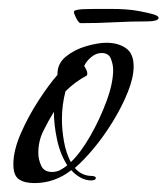

<svg xmlns="http://www.w3.org/2000/svg" viewBox="-20 -403 376 431"><path d="M57 8Q35 8 22.5 -0.5Q10 -9 10 -34Q10 -65 26.5 -103Q43 -141 66 -176.5Q89 -212 109 -235V-237Q109 -261 128.5 -276.5Q148 -292 174 -299.5Q200 -307 219 -307Q245 -307 262.5 -295Q280 -283 280 -254Q280 -229 267 -196.5Q254 -164 233.5 -130.5Q213 -97 190 -69.5Q167 -42 148 -26Q163 -8 187 -8Q189 -8 192 -7Q195 -6 195 -4Q195 0 191.5 1Q188 2 185 2Q172 2 160.5 -4.5Q149 -11 140 -21Q103 8 57 8ZM139 -39Q161 -60 182.5 -97.5Q204 -135 219 -175.5Q234 -216 234 -246Q234 -258 229 -271Q224 -284 208 -284Q196 -284 185 -275Q174 -266 169 -255Q171 -252 173.5 -247Q176 -242 176 -238Q176 -234 174 -233Q161 -226 149.5 -217.5Q138 -209 127 -198Q123 -183 121 -167Q119 -151 119 -135Q119 -112 123.5 -86Q128 -60 139 -39ZM97 -17Q107 -17 115.5 -21.5Q124 -26 131 -32Q115 -57 108 -90Q101 -123 101 -152Q88 -131 77 -108.5Q66 -86 66 -60Q66 -45 72.5 -31Q79 -17 97 -17ZM161 -351Q157 -351 151.5 -361.5Q146 -372 146 -376L147 -379Q155 -382 168.5 -382.5Q182 -383 196 -383H228Q266 -383 290 -378.5Q314 -374 320 -372Q336 -368 336 -363Q336 -359 329 -357Q322 -355 311 -355Q274 -355 236.5 -353Q199 -351 161 -351Z"/></svg>

Font: Bonheur Royale
Style: Regular
Weight: 400
Designer: Robert E. Leuschke
Foundry: Robert E. Leuschke
Version: Version 1.010; ttfautohint (v1.8.3)